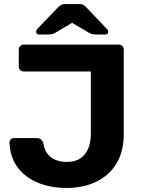

<svg xmlns="http://www.w3.org/2000/svg" viewBox="-20 -921 701 951"><path d="M308 10Q252 10 202 -4Q152 -18 113 -46.5Q74 -75 51.5 -117Q29 -159 27 -215Q27 -224 33 -230.5Q39 -237 49 -237H163Q176 -237 183.5 -230Q191 -223 195 -210Q200 -178 216 -158Q232 -138 256.5 -128.5Q281 -119 312 -119Q369 -119 399.5 -156Q430 -193 430 -261V-567H97Q87 -567 80 -574Q73 -581 73 -591V-675Q73 -686 80 -693Q87 -700 97 -700H568Q579 -700 586 -693Q593 -686 593 -675V-257Q593 -171 557 -111.5Q521 -52 457 -21Q393 10 308 10ZM174 -750Q159 -750 159 -764Q159 -772 167 -780L267 -884Q278 -895 285.5 -898Q293 -901 302 -901H373Q383 -901 390.5 -898Q398 -895 408 -884L507 -780Q516 -772 516 -764Q516 -750 501 -750H456Q448 -750 439.5 -751.5Q431 -753 424 -757L337 -808L251 -757Q244 -753 235.5 -751.5Q227 -750 219 -750Z"/></svg>

Font: Rubik SemiBold
Style: Regular
Weight: 600
Designer: Hubert and Fischer
Foundry: Hubert and Fischer
Version: Version 2.300;gftools[0.9.30]